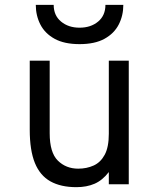

<svg xmlns="http://www.w3.org/2000/svg" viewBox="-20 -762 656 794"><path d="M296 12Q231.5 12 188.5 -12Q145.5 -36 124.2 -88.2Q103 -140.5 103 -225.5V-511H185.5V-211Q185.5 -131 219.2 -97.8Q253 -64.5 303.5 -64.5Q338.5 -64.5 367.2 -77.5Q396 -90.5 413 -122Q430 -153.5 430 -209V-511H512.5V0H430V-50.5Q404 -16.5 371.2 -2.2Q338.5 12 296 12ZM309 -579.5Q246 -579.5 206 -601.5Q166 -623.5 147 -660.5Q128 -697.5 128 -742H202Q202 -698 232.5 -672.8Q263 -647.5 309 -647.5Q355.5 -647.5 385.8 -672.8Q416 -698 416 -742H490Q490 -697.5 471 -660.5Q452 -623.5 412 -601.5Q372 -579.5 309 -579.5Z"/></svg>

Font: Overpass Mono
Style: Regular
Weight: 400
Designer: Delve Withrington, Dave Bailey
Foundry: Delve Fonts LLC
Version: Version 4.000